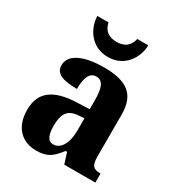

<svg xmlns="http://www.w3.org/2000/svg" viewBox="-183 -884 936 1012"><g transform="rotate(30 285.0 -378.0)"><path d="M268 -606C370 -606 422 -691 423 -766H356C346 -718 314 -698 268 -698C223 -698 191 -718 181 -766H113C115 -691 167 -606 268 -606ZM187 10C256 10 283 -13 324 -66H333L354 0H543V-55H540C498 -55 484 -71 484 -125V-380C484 -505 416 -549 280 -549C169 -549 79 -518 79 -447C79 -398 123 -379 212 -379C212 -446 229 -487 268 -487C311 -487 324 -447 324 -374V-320L248 -317C109 -312 40 -262 40 -153C40 -42 106 10 187 10ZM249 -63C217 -63 203 -94 203 -150C203 -221 224 -258 289 -262L324 -265V-191C324 -114 295 -63 249 -63Z"/></g></svg>

Font: Noto Serif Armenian SemiCondensed
Style: Bold
Weight: 700
Width: 4
Designer: Monotype Design Team
Foundry: Monotype Imaging Inc.
Version: Version 2.008